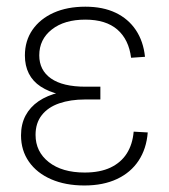

<svg xmlns="http://www.w3.org/2000/svg" viewBox="-20 -551 510 580"><path d="M234.9 9.3Q177.7 9.3 134.5 -9.5Q91.3 -28.3 67.4 -62.5Q43.5 -96.7 43.5 -142.1Q43.5 -175.8 57.1 -201.7Q70.8 -227.5 96.4 -245.1Q122.1 -262.7 158.9 -271.5Q195.8 -280.3 242.7 -280.3H283.2V-250.5H236.8Q192.9 -250.5 158.9 -238.8Q125 -227.1 106.2 -203.1Q87.4 -179.2 87.4 -143.6Q87.4 -92.8 127.4 -61.3Q167.5 -29.8 235.8 -29.8Q282.2 -29.8 314 -44.9Q345.7 -60.1 363 -87.4Q380.4 -114.7 383.8 -153.3L426.3 -150.9Q422.4 -101.6 398.7 -65.7Q375 -29.8 333.5 -10.3Q292 9.3 234.9 9.3ZM242.7 -257.3Q196.3 -257.3 161.4 -265.6Q126.5 -273.9 102.8 -289.6Q79.1 -305.2 67.1 -328.9Q55.2 -352.5 55.2 -383.3Q55.2 -427.7 78.1 -460.9Q101.1 -494.1 142.1 -512.5Q183.1 -530.8 237.8 -530.8Q291 -530.8 329.3 -512.5Q367.7 -494.1 390.4 -460.2Q413.1 -426.3 418 -379.4L376 -376.5Q369.1 -431.6 334.5 -461.7Q299.8 -491.7 237.8 -491.7Q174.3 -491.7 136.5 -461.9Q98.6 -432.1 98.6 -383.8Q98.6 -338.9 134 -314Q169.4 -289.1 238.8 -289.1H283.2V-257.3Z"/></svg>

Font: Inter 28pt ExtraLight
Style: Regular
Weight: 250
Designer: Rasmus Andersson
Foundry: rsms
Version: Version 4.001;git-66647c0bb